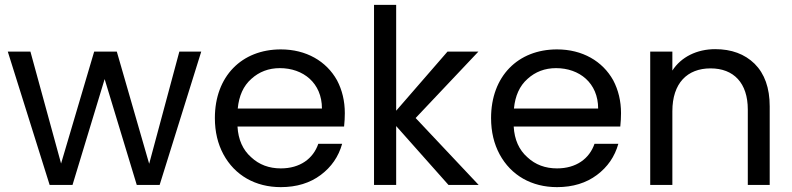

<svg xmlns="http://www.w3.org/2000/svg" viewBox="-20 -760 3255 789"><path d="M184 0H278L410 -435L542 0H636L807 -548H717L593 -87L460 -548H367L231 -88L105 -548H12Z M898 -126C945 -39 1030 9 1134 9C1199 9 1254 -8 1298 -41C1342 -74 1371 -116 1386 -169H1288C1267 -108 1213 -68 1134 -68C1086 -68 1045 -83 1012 -114C978 -144 959 -186 956 -240H1394C1396 -259 1397 -278 1397 -295C1397 -345 1386 -390 1365 -430C1321 -509 1238 -557 1134 -557C973 -557 863 -446 863 -275C863 -218 875 -169 898 -126ZM1013 -436C1045 -465 1084 -480 1130 -480C1226 -480 1303 -419 1303 -314H957C962 -366 980 -407 1013 -436Z M1517 0H1608V-242L1823 0H1947L1688 -275L1946 -548H1819L1608 -305V-740H1517Z M2033 -126C2080 -39 2165 9 2269 9C2334 9 2389 -8 2433 -41C2477 -74 2506 -116 2521 -169H2423C2402 -108 2348 -68 2269 -68C2221 -68 2180 -83 2147 -114C2113 -144 2094 -186 2091 -240H2529C2531 -259 2532 -278 2532 -295C2532 -345 2521 -390 2500 -430C2456 -509 2373 -557 2269 -557C2108 -557 1998 -446 1998 -275C1998 -218 2010 -169 2033 -126ZM2148 -436C2180 -465 2219 -480 2265 -480C2361 -480 2438 -419 2438 -314H2092C2097 -366 2115 -407 2148 -436Z M2652 -548V0H2743V-303C2743 -418 2804 -479 2900 -479C2995 -479 3053 -419 3053 -310V0H3143V-323C3143 -399 3122 -457 3081 -498C3040 -538 2986 -558 2919 -558C2844 -558 2779 -526 2743 -470V-548Z"/></svg>

Font: Poppins
Style: Regular
Weight: 400
Designer: Ninad Kale (Devanagari), Jonny Pinhorn (Latin)
Foundry: Indian Type Foundry
Version: 4.004